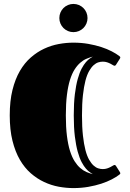

<svg xmlns="http://www.w3.org/2000/svg" viewBox="-20 -942 666 981"><path d="M398.9 -352.5Q398.9 -292.5 403.8 -248.8Q408.7 -205.1 416.7 -174.6Q424.8 -144 435.8 -125.2Q446.8 -106.4 458.5 -95.9Q470.2 -85.4 482.2 -81.8Q494.1 -78.1 504.9 -78.1Q517.1 -78.1 526.9 -81.3Q536.6 -84.5 544.4 -88.6Q552.2 -92.8 557.4 -95.9Q562.5 -99.1 565.4 -99.1Q569.3 -99.1 572.3 -94.7L593.3 -61.5Q594.7 -58.6 594.7 -56.6Q594.7 -54.2 592.8 -52.5Q590.8 -50.8 589.4 -49.3Q574.2 -37.6 550.8 -25.4Q527.3 -13.2 497.3 -3.4Q467.3 6.3 431.2 12.7Q395 19 355 19Q318.4 19 280 12Q241.7 4.9 205.6 -12Q169.4 -28.8 137.5 -56.6Q105.5 -84.5 81.5 -125.7Q57.6 -167 43.7 -222.9Q29.8 -278.8 29.8 -352.5Q29.8 -426.3 43.7 -482.2Q57.6 -538.1 81.5 -579.3Q105.5 -620.6 137.5 -648.4Q169.4 -676.3 205.6 -693.1Q241.7 -710 280 -717Q318.4 -724.1 355 -724.1Q395 -724.1 431.2 -717.8Q467.3 -711.4 497.3 -701.7Q527.3 -691.9 550.8 -679.7Q574.2 -667.5 589.4 -655.8Q590.8 -654.3 592.8 -652.6Q594.7 -650.9 594.7 -648.4Q594.7 -646.5 593.3 -643.6L572.3 -610.4Q569.3 -606 565.4 -606Q562.5 -606 557.4 -609.1Q552.2 -612.3 544.4 -616.5Q536.6 -620.6 526.9 -623.8Q517.1 -627 504.9 -627Q494.1 -627 482.2 -623.3Q470.2 -619.6 458.5 -609.1Q446.8 -598.6 435.8 -579.8Q424.8 -561 416.7 -530.5Q408.7 -500 403.8 -456.3Q398.9 -412.6 398.9 -352.5ZM316.4 -352.5Q316.4 -292 322 -247.6Q327.6 -203.1 337.6 -171.1Q347.7 -139.2 361.1 -118.2Q374.5 -97.2 389.9 -83.7Q405.3 -70.3 421.6 -63.2Q438 -56.2 454.1 -52.2Q448.7 -55.7 439.5 -61.8Q430.2 -67.9 419.2 -80.3Q408.2 -92.8 397.2 -113.5Q386.2 -134.3 377.2 -166.5Q368.2 -198.7 362.5 -244.4Q356.9 -290 356.9 -352.5Q356.9 -415 362.5 -460.7Q368.2 -506.3 377.2 -538.6Q386.2 -570.8 397.2 -591.6Q408.2 -612.3 419.2 -624.8Q430.2 -637.2 439.5 -643.3Q448.7 -649.4 454.1 -652.8Q438 -648.4 421.6 -641.6Q405.3 -634.8 389.9 -621.3Q374.5 -607.9 361.1 -586.9Q347.7 -565.9 337.6 -533.9Q327.6 -502 322 -457.5Q316.4 -413.1 316.4 -352.5ZM283.2 -849.6Q283.2 -864.7 288.8 -877.9Q294.4 -891.1 304.2 -900.9Q314 -910.6 327.1 -916.3Q340.3 -921.9 355 -921.9Q370.1 -921.9 383.3 -916.3Q396.5 -910.6 406.2 -900.9Q416 -891.1 421.6 -877.9Q427.2 -864.7 427.2 -849.6Q427.2 -835 421.6 -821.8Q416 -808.6 406.2 -798.8Q396.5 -789.1 383.3 -783.4Q370.1 -777.8 355 -777.8Q340.3 -777.8 327.1 -783.4Q314 -789.1 304.2 -798.8Q294.4 -808.6 288.8 -821.8Q283.2 -835 283.2 -849.6Z"/></svg>

Font: Fascinate Inline
Style: Regular
Weight: 900
Designer: Astigmatic (AOETI)
Foundry: Astigmatic (AOETI)
Version: Version 1.000